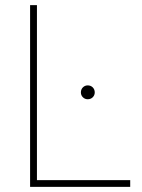

<svg xmlns="http://www.w3.org/2000/svg" viewBox="-20 -731 556 751"><path d="M124.5 -710.9C124.5 -710.9 97.7 -710.9 97.7 -710.9C97.7 -710.9 97.7 0 97.7 0C97.7 0 489.3 0 489.3 0C489.3 0 489.3 -26.4 489.3 -26.4C489.3 -26.4 124.5 -26.4 124.5 -26.4C124.5 -26.4 124.5 -710.9 124.5 -710.9ZM296.4 -369.6C296.4 -362.3 298.8 -356 304.2 -350.6C309.6 -345.2 315.9 -342.8 323.2 -342.8C330.6 -342.8 337.4 -345.2 342.8 -350.6C348.1 -356 350.6 -362.3 350.6 -369.6C350.6 -377 348.1 -383.8 342.8 -389.2C337.4 -394.5 330.6 -397 323.2 -397C315.9 -397 309.6 -394.5 304.2 -389.2C298.8 -383.8 296.4 -377 296.4 -369.6C296.4 -369.6 296.4 -369.6 296.4 -369.6Z"/></svg>

Font: WOX
Style: Regular
Weight: 500
Designer: Google
Foundry: ""
Version: ""